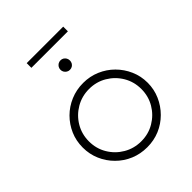

<svg xmlns="http://www.w3.org/2000/svg" viewBox="-190 -767 883 883"><g transform="rotate(-45 251.5 -325.0)"><path d="M252.1 8.3Q208.3 8.3 170.1 -7.6Q131.9 -23.6 102.8 -52.8Q73.6 -81.9 57.3 -119.8Q41 -157.6 41 -200.7Q41 -244.4 57.3 -281.9Q73.6 -319.4 102.4 -348.3Q131.2 -377.1 169.8 -393.4Q208.3 -409.7 252.1 -409.7Q295.8 -409.7 334 -393.4Q372.2 -377.1 401 -348.3Q429.9 -319.4 446.5 -281.6Q463.2 -243.8 463.2 -200.7Q463.2 -157.6 446.5 -119.8Q429.9 -81.9 400.7 -52.8Q371.5 -23.6 333.7 -7.6Q295.8 8.3 252.1 8.3ZM252.1 -30.6Q299.3 -30.6 337.8 -53.5Q376.4 -76.4 399.3 -114.9Q422.2 -153.5 422.2 -200.7Q422.2 -247.9 399.3 -286.5Q376.4 -325 337.8 -347.9Q299.3 -370.8 252.1 -370.8Q204.9 -370.8 166 -347.9Q127.1 -325 104.2 -286.5Q81.2 -247.9 81.2 -200.7Q81.2 -153.5 104.2 -114.9Q127.1 -76.4 166 -53.5Q204.9 -30.6 252.1 -30.6ZM252.1 -495.1Q243.8 -495.1 236.8 -499.3Q229.9 -503.5 225.7 -510.4Q221.5 -517.4 221.5 -525.7Q221.5 -534.7 225.7 -541.7Q229.9 -548.6 236.8 -552.8Q243.8 -556.9 252.1 -556.9Q261.1 -556.9 267.7 -552.8Q274.3 -548.6 278.5 -541.7Q282.6 -534.7 282.6 -525.7Q282.6 -517.4 278.8 -510.4Q275 -503.5 268.1 -499.3Q261.1 -495.1 252.1 -495.1ZM133.3 -627.1V-657.6H370.8V-627.1Z"/></g></svg>

Font: Afacad Flux ExtraLight
Style: Regular
Weight: 250
Designer: Kristian Moeller
Foundry: Dicotype
Version: Version 1.100